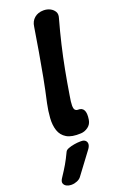

<svg xmlns="http://www.w3.org/2000/svg" viewBox="-218 -769 699 1090"><g transform="rotate(-20 131.5 -223.5)"><path d="M163 13Q107 16 77 -2Q47 -20 36 -53Q25 -86 28 -128.5Q31 -171 40 -213Q57 -288 70.5 -359.5Q84 -431 96 -501.5Q108 -572 120 -647Q124 -679 146 -697.5Q168 -716 201 -716Q223 -716 240.5 -707Q258 -698 267 -682.5Q276 -667 269 -645Q248 -570 231.5 -499.5Q215 -429 201.5 -358Q188 -287 176 -212Q169 -173 169 -153Q169 -133 175.5 -126Q182 -119 192 -119Q218 -120 227.5 -101Q237 -82 231 -45Q227 -18 206.5 -3Q186 12 163 13ZM72 244Q64 255 47.5 262Q31 269 14 269H10Q-3 269 -15.5 263Q-28 257 -32.5 245Q-37 233 -26 216Q0 177 16 149.5Q32 122 50 84Q54 74 69.5 68Q85 62 105 58.5Q125 55 142 55H149Q165 55 173.5 63Q182 71 182 83Q182 95 172 110Q143 148 122 177Q101 206 72 244Z"/></g></svg>

Font: Winky Sans SemiBold
Style: Italic
Weight: 600
Italic angle: -8.97852°
Designer: Simon Atzbach
Foundry: typofactur
Version: Version 1.205